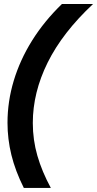

<svg xmlns="http://www.w3.org/2000/svg" viewBox="-20 -752 474 937"><path d="M96.2 165Q54.7 82 35.6 4.2Q16.6 -73.7 16.6 -152.8Q16.6 -256.8 47.1 -358.2Q77.6 -459.5 136.7 -554.2Q195.8 -648.9 282.2 -732.4H434.1Q285.2 -593.3 212.6 -446.8Q140.1 -300.3 140.1 -151.9Q140.1 -69.3 162.4 7.8Q184.6 85 228 165Z"/></svg>

Font: Schibsted Grotesk
Style: Bold Italic
Weight: 700
Italic angle: -12°
Designer: Bakken & Baeck AS, Henrik Kongsvoll
Foundry: Schibsted ASA
Version: Version 1.100;gftools[0.9.25]